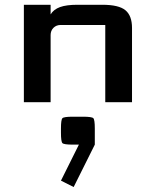

<svg xmlns="http://www.w3.org/2000/svg" viewBox="-20 -420 641 789"><path d="M369.6 174.3 282.7 348.6 230.5 322.3 304.2 174.3H279.3Q242.7 174.3 236.6 168.2Q230.5 162.1 230.5 125.5V108.4Q230.5 71.8 236.6 65.7Q242.7 59.6 279.3 59.6H320.8Q357.4 59.6 363.5 65.7Q369.6 71.8 369.6 108.4ZM188 0H78.1V-400.4H188V-360.8Q200.2 -381.3 226.6 -390.9Q252.9 -400.4 297.9 -400.4H400.4Q468.3 -400.4 495.4 -377.9Q522.5 -355.5 522.5 -305.2V0H412.6V-317.4H229.5Q211.4 -317.4 199.7 -305.7Q188 -293.9 188 -275.9Z"/></svg>

Font: Squarish Sans CT
Style: Regular
Weight: 400
Version: Version 0.9